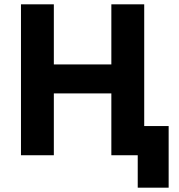

<svg xmlns="http://www.w3.org/2000/svg" viewBox="-20 -718 827 888"><path d="M617 0V150H760V-135H647V-698H495V-420H229V-698H77V0H229V-286H495V0Z"/></svg>

Font: Braiins Sans
Style: Bold
Weight: 700
Designer: Mike Abbink, Paul van der Laan, Pieter van Rosmalen, Jiri Chlebus, Lubos Buracinsky
Foundry: Bold Monday, Sudetype
Version: Version 1.000;hotconv 1.0.109;makeotfexe 2.5.65596